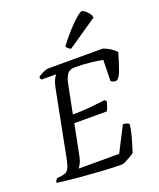

<svg xmlns="http://www.w3.org/2000/svg" viewBox="-180 -1066 969 1170"><g transform="rotate(-20 304.5 -481.0)"><path d="M403 0Q374 0 331 -2Q288 -4 238.5 -7.5Q189 -11 141 -15Q93 -19 53.5 -23.5Q14 -28 -9 -32Q-8 -40 -3.5 -46.5Q1 -53 5 -57L34 -61Q56 -63 68 -72Q80 -81 87.5 -101Q95 -121 102 -158L183 -573Q190 -608 200 -628.5Q210 -649 217 -654H122Q120 -656 117 -660.5Q114 -665 114 -673Q121 -679 134.5 -686.5Q148 -694 161.5 -699Q175 -704 180 -704H537Q560 -696 583 -681.5Q606 -667 618 -652Q603 -599 587 -553Q571 -507 554 -494Q544 -488 530.5 -493Q517 -498 513 -501L516 -638Q489 -644 440.5 -649.5Q392 -655 339 -655Q301 -655 286 -631.5Q271 -608 265 -575L228 -389Q290 -389 338.5 -394Q387 -399 440 -405L450 -393Q444 -371 438.5 -356.5Q433 -342 428 -336H218L178 -134Q173 -109 164 -92Q155 -75 148 -67H411L494 -229Q508 -229 521 -224Q534 -219 533 -213Q531 -189 523 -157Q515 -125 505.5 -94.5Q496 -64 490 -44Q480 -36 463 -26Q446 -16 429.5 -8Q413 0 403 0ZM355 -769Q347 -772 337.5 -780Q328 -788 327 -795Q364 -844 398.5 -881.5Q433 -919 458.5 -940.5Q484 -962 494 -962Q501 -962 513.5 -952.5Q526 -943 536.5 -929Q547 -915 548 -901Z"/></g></svg>

Font: Texturina
Style: Italic
Weight: 400
Italic angle: -11°
Designer: Guillermo Torres Carreño
Foundry: Omnibus-Type
Version: Version 1.002; ttfautohint (v1.8.3)